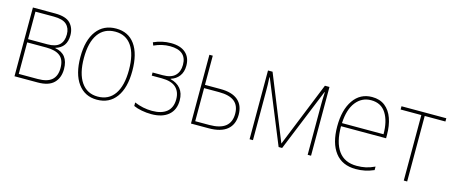

<svg xmlns="http://www.w3.org/2000/svg" viewBox="-40 -976 3347 1424"><g transform="rotate(15 1634.0 -264.0)"><path d="M83 0V-528H253Q336 -528 370.5 -492.5Q405 -457 405 -400Q405 -306 321 -282V-280Q424 -262 424 -146Q424 -79 384.5 -39.5Q345 0 261 0ZM109 -292H258Q320 -292 349 -319.5Q378 -347 378 -400Q378 -448 348.5 -475.5Q319 -503 249 -503H109ZM109 -25H254Q328 -25 362.5 -55.5Q397 -86 397 -147Q397 -211 361.5 -239Q326 -267 256 -267H109Z M717 10Q624 10 571 -62.5Q518 -135 518 -265Q518 -394 571.5 -465.5Q625 -537 721 -537Q815 -537 866 -466Q917 -395 917 -264Q917 -134 864.5 -62Q812 10 717 10ZM717 -14Q801 -14 846 -78.5Q891 -143 891 -264Q891 -385 847 -449Q803 -513 721 -513Q636 -513 590.5 -449Q545 -385 545 -265Q545 -145 590 -79.5Q635 -14 717 -14Z M1135 9Q1098 9 1061 2Q1024 -5 998 -17V-44Q1064 -16 1134 -16Q1207 -16 1246.5 -48.5Q1286 -81 1286 -145Q1286 -203 1251 -235.5Q1216 -268 1140 -268H1065V-292H1143Q1207 -292 1237.5 -322Q1268 -352 1268 -405Q1268 -514 1140 -514Q1079 -514 1018 -486L1009 -509Q1072 -538 1142 -538Q1215 -538 1254.5 -503Q1294 -468 1294 -405Q1294 -357 1270.5 -325.5Q1247 -294 1207 -282V-279Q1257 -267 1285 -233Q1313 -199 1313 -144Q1313 -71 1266 -31Q1219 9 1135 9Z M1438 0V-528H1464V-304H1583Q1672 -304 1717.5 -265.5Q1763 -227 1763 -154Q1763 -79 1715 -39.5Q1667 0 1574 0ZM1464 -25H1571Q1655 -25 1695.5 -57.5Q1736 -90 1736 -154Q1736 -217 1697.5 -248Q1659 -279 1579 -279H1464Z M1888 0V-528H1923L2124 -30L2325 -528H2360V0H2334V-380Q2334 -399 2334.5 -423Q2335 -447 2337 -481H2334L2138 0H2111L1914 -482H1911Q1913 -451 1913.5 -425.5Q1914 -400 1914 -380V0Z M2705 10Q2600 10 2545.5 -61.5Q2491 -133 2491 -261Q2491 -388 2543 -463Q2595 -538 2686 -538Q2746 -538 2785.5 -507Q2825 -476 2844.5 -421Q2864 -366 2864 -295V-269H2518Q2518 -145 2565 -80Q2612 -15 2705 -15Q2743 -15 2775 -22Q2807 -29 2843 -46V-19Q2808 -4 2774.5 3Q2741 10 2705 10ZM2519 -293H2838Q2838 -393 2800 -453Q2762 -513 2685 -513Q2614 -513 2569 -456Q2524 -399 2519 -293Z M3072 0V-503H2913V-528H3257V-503H3098V0Z"/></g></svg>

Font: Noto Sans SemiCondensed Thin
Style: Regular
Weight: 100
Width: 4
Designer: Monotype Design Team
Foundry: Monotype Imaging Inc.
Version: Version 2.013; ttfautohint (v1.8.4.7-5d5b)